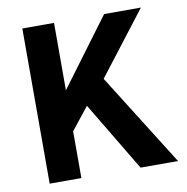

<svg xmlns="http://www.w3.org/2000/svg" viewBox="-79 -776 833 853"><g transform="rotate(-10 337.5 -350.0)"><path d="M77 -700H220V-396L446 -700H612L394 -417L656 0H487L300 -312L220 -211V0H77Z"/></g></svg>

Font: Golos UI VF
Style: Regular
Weight: 400
Designer: A.Korolkova, Vitaly Kuzmin
Foundry: ParaType Ltd
Version: Version 2.000